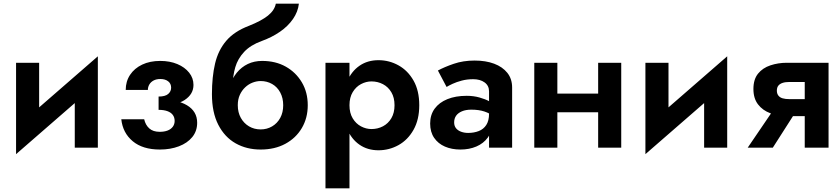

<svg xmlns="http://www.w3.org/2000/svg" viewBox="-20 -800 4552 1040"><path d="M505 -346 510 -495 72 -114 67 35ZM192 -460H67V35L192 -96ZM510 -495 385 -364V0H510Z M839 -230Q933 -227 980.5 -258.5Q1028 -290 1028 -340Q1028 -377 1004.5 -406.5Q981 -436 940.5 -453Q900 -470 848 -470Q792 -470 750 -450Q708 -430 684.5 -394.5Q661 -359 661 -313H781Q781 -329 789 -342.5Q797 -356 812 -364Q827 -372 849 -372Q875 -372 891 -359.5Q907 -347 907 -325Q907 -305 891 -291Q875 -277 839 -277ZM846 10Q903 10 949 -7.5Q995 -25 1021.5 -57.5Q1048 -90 1048 -135Q1048 -197 992.5 -230Q937 -263 839 -260V-205Q867 -205 886.5 -198Q906 -191 916 -177.5Q926 -164 926 -145Q926 -127 916 -113.5Q906 -100 888 -93Q870 -86 845 -86Q809 -86 788.5 -104.5Q768 -123 761 -154H637Q645 -80 699 -35Q753 10 846 10Z M1392 -361Q1426 -361 1454 -345Q1482 -329 1498 -299Q1514 -269 1514 -230Q1514 -191 1498 -161.5Q1482 -132 1454 -115.5Q1426 -99 1392 -99Q1357 -99 1329 -115.5Q1301 -132 1284.5 -161.5Q1268 -191 1268 -230L1128 -290Q1128 -191 1162.5 -124Q1197 -57 1256.5 -23.5Q1316 10 1392 10Q1468 10 1525.5 -21Q1583 -52 1615 -106.5Q1647 -161 1647 -230Q1647 -300 1615 -354Q1583 -408 1528 -439Q1473 -470 1400 -470ZM1211 -230H1268Q1268 -262 1279 -286Q1290 -310 1308 -327Q1326 -344 1348 -352.5Q1370 -361 1392 -361L1400 -470Q1357 -470 1322.5 -453.5Q1288 -437 1262.5 -406Q1237 -375 1224 -330.5Q1211 -286 1211 -230ZM1128 -290 1258 -233 1241 -340Q1241 -390 1254.5 -436Q1268 -482 1302.5 -519Q1337 -556 1398 -578Q1453 -598 1496.5 -628Q1540 -658 1567 -697Q1594 -736 1599 -780H1474Q1467 -744 1431.5 -715.5Q1396 -687 1328 -660Q1249 -630 1205.5 -579Q1162 -528 1145 -456Q1128 -384 1128 -290Z M1873 220V-460H1743V220ZM2251 -230Q2251 -309 2220 -363.5Q2189 -418 2138.5 -446Q2088 -474 2030 -474Q1971 -474 1927.5 -444Q1884 -414 1860.5 -359.5Q1837 -305 1837 -230Q1837 -156 1860.5 -101Q1884 -46 1927.5 -16Q1971 14 2030 14Q2088 14 2138.5 -14Q2189 -42 2220 -97Q2251 -152 2251 -230ZM2117 -230Q2117 -189 2100 -160Q2083 -131 2054.5 -116Q2026 -101 1992 -101Q1963 -101 1935.5 -115.5Q1908 -130 1890.5 -159Q1873 -188 1873 -230Q1873 -272 1890.5 -301Q1908 -330 1935.5 -344.5Q1963 -359 1992 -359Q2026 -359 2054.5 -344Q2083 -329 2100 -300Q2117 -271 2117 -230Z M2440 -137Q2440 -158 2450.5 -173Q2461 -188 2482 -197Q2503 -206 2533 -206Q2574 -206 2604 -196Q2634 -186 2662 -165V-228Q2653 -239 2631 -251Q2609 -263 2577 -272Q2545 -281 2508 -281Q2448 -281 2403.5 -263Q2359 -245 2334.5 -211.5Q2310 -178 2310 -131Q2310 -85 2331.5 -53.5Q2353 -22 2390 -6Q2427 10 2474 10Q2522 10 2560.5 -6.5Q2599 -23 2622 -54.5Q2645 -86 2645 -130L2629 -184Q2629 -146 2614 -123Q2599 -100 2573 -90Q2547 -80 2516 -80Q2495 -80 2477.5 -86.5Q2460 -93 2450 -105.5Q2440 -118 2440 -137ZM2399 -329Q2410 -336 2431.5 -346Q2453 -356 2481.5 -363.5Q2510 -371 2543 -371Q2581 -371 2605 -353.5Q2629 -336 2629 -305V0H2754V-326Q2754 -373 2728 -405.5Q2702 -438 2656.5 -455Q2611 -472 2551 -472Q2489 -472 2438 -454.5Q2387 -437 2352 -418Z M2921 -192H3283V-293H2921ZM3220 -460V0H3345V-460ZM2874 -460V0H2999V-460Z M3914 -346 3919 -495 3481 -114 3476 35ZM3601 -460H3476V35L3601 -96ZM3919 -495 3794 -364V0H3919Z M4166 0 4306 -219H4179L4030 0ZM4468 0V-460H4339V0ZM4385 -263H4257Q4234 -263 4219 -267.5Q4204 -272 4196 -282.5Q4188 -293 4188 -309Q4188 -326 4196 -336Q4204 -346 4219 -351Q4234 -356 4257 -356H4385V-460H4242Q4195 -460 4153 -446Q4111 -432 4086 -401Q4061 -370 4061 -318Q4061 -267 4086 -234.5Q4111 -202 4153 -186.5Q4195 -171 4242 -171H4385Z"/></svg>

Font: Jost SemiBold
Style: Regular
Weight: 600
Version: Version 3.710